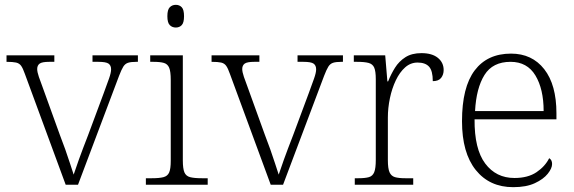

<svg xmlns="http://www.w3.org/2000/svg" viewBox="-20 -765 2376 795"><path d="M83 -459Q75 -482 67.5 -492.5Q60 -503 46.5 -506Q33 -509 7 -509V-536H205V-509H184Q154 -509 144 -501.5Q134 -494 134 -479Q134 -467 141 -446.5Q148 -426 155 -408L228 -206Q239 -178 250 -147Q261 -116 270 -88Q279 -60 285 -42Q291 -61 306.5 -104Q322 -147 345 -206L409 -378Q423 -416 431.5 -440Q440 -464 440 -478Q440 -494 429.5 -501.5Q419 -509 387 -509H363V-536H551V-509H545Q522 -509 510 -505Q498 -501 490.5 -489Q483 -477 473 -451L303 0H252Z M708 -651Q693 -651 683 -661Q673 -671 673 -698Q673 -725 683 -735Q693 -745 708 -745Q723 -745 732.5 -735Q742 -725 742 -698Q742 -671 732.5 -661Q723 -651 708 -651ZM584 0V-27H609Q640 -27 657 -31.5Q674 -36 680.5 -51Q687 -66 687 -99V-434Q687 -469 680.5 -484.5Q674 -500 658.5 -504.5Q643 -509 615 -509H602V-536H737V-101Q737 -67 743.5 -51.5Q750 -36 767 -31.5Q784 -27 816 -27H840V0Z M932 -459Q924 -482 916.5 -492.5Q909 -503 895.5 -506Q882 -509 856 -509V-536H1054V-509H1033Q1003 -509 993 -501.5Q983 -494 983 -479Q983 -467 990 -446.5Q997 -426 1004 -408L1077 -206Q1088 -178 1099 -147Q1110 -116 1119 -88Q1128 -60 1134 -42Q1140 -61 1155.5 -104Q1171 -147 1194 -206L1258 -378Q1272 -416 1280.5 -440Q1289 -464 1289 -478Q1289 -494 1278.5 -501.5Q1268 -509 1236 -509H1212V-536H1400V-509H1394Q1371 -509 1359 -505Q1347 -501 1339.5 -489Q1332 -477 1322 -451L1152 0H1101Z M1449 0V-27H1464Q1492 -27 1507.5 -31.5Q1523 -36 1529.5 -52Q1536 -68 1536 -103V-437Q1536 -470 1529.5 -485Q1523 -500 1506 -504.5Q1489 -509 1458 -509H1445V-536H1575L1584 -428H1587Q1599 -458 1615.5 -484.5Q1632 -511 1658.5 -528Q1685 -545 1725 -545Q1769 -545 1793 -525.5Q1817 -506 1817 -475Q1817 -456 1806.5 -442.5Q1796 -429 1772 -429Q1772 -472 1756.5 -489Q1741 -506 1709 -506Q1680 -506 1657.5 -486Q1635 -466 1619 -432.5Q1603 -399 1594.5 -358.5Q1586 -318 1586 -278V-102Q1586 -67 1593 -51.5Q1600 -36 1615.5 -31.5Q1631 -27 1658 -27H1691V0Z M2105 10Q2007 10 1950 -61Q1893 -132 1893 -263Q1893 -404 1945.5 -473.5Q1998 -543 2096 -543Q2183 -543 2233.5 -478.5Q2284 -414 2284 -296V-271H1945Q1944 -148 1989 -88Q2034 -28 2110 -28Q2166 -28 2201.5 -52Q2237 -76 2254 -110Q2266 -103 2266 -86Q2266 -68 2248 -45.5Q2230 -23 2194.5 -6.5Q2159 10 2105 10ZM2231 -305Q2231 -396 2197 -452.5Q2163 -509 2094 -509Q2020 -509 1986 -454.5Q1952 -400 1947 -305Z"/></svg>

Font: Noto Serif Tibetan ExtraLight
Style: Regular
Weight: 200
Designer: Monotype Design Team
Foundry: Monotype Imaging Inc.
Version: Version 2.103; ttfautohint (v1.8.4.7-5d5b)